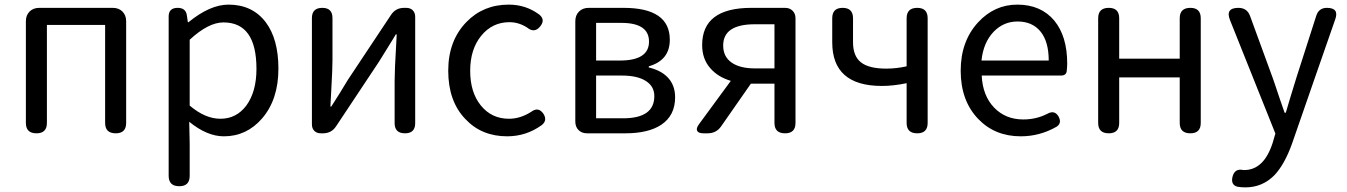

<svg xmlns="http://www.w3.org/2000/svg" viewBox="-20 -577 5830 831"><path d="M138 0Q92 0 92 -45V-485Q92 -511 108 -527Q124 -543 150 -543H309H468Q494 -543 510 -527Q526 -511 526 -485V-45Q526 0 481 0Q435 0 435 -45V-469H183V-45Q183 0 138 0Z M756 229Q710 229 710 184V-157V-506Q710 -543 749 -543Q785 -543 789 -509L793 -481H796Q889 -557 969 -557Q1072 -557 1130 -481Q1185 -408 1185 -280Q1185 -146 1114 -64Q1047 13 949 13Q876 13 799 -50L801 45V184Q801 229 756 229ZM934 -63Q1003 -63 1046 -120Q1090 -180 1090 -279Q1090 -480 947 -480Q882 -480 801 -405V-262V-120Q868 -63 934 -63Z M1369 0Q1351 0 1340.5 -10.5Q1330 -21 1330 -39V-499Q1330 -543 1375 -543Q1419 -543 1419 -499V-316Q1419 -279 1414 -191Q1411 -141 1410 -116H1414Q1450 -172 1486 -232L1672 -512Q1692 -543 1729 -543H1738Q1756 -543 1766.5 -532.5Q1777 -522 1777 -504V-271V-44Q1777 0 1733 0Q1688 0 1688 -44V-227Q1688 -274 1695 -390Q1696 -415 1697 -428H1693Q1689 -422 1681 -408Q1637 -338 1621 -311L1435 -31Q1415 0 1378 0Z M2175 13Q2064 13 1994 -62Q1920 -139 1920 -271Q1920 -401 1999 -482Q2072 -557 2182 -557Q2256 -557 2314 -514Q2341 -492 2319 -464Q2294 -431 2261 -458Q2225 -481 2185 -481Q2111 -481 2063 -422.5Q2015 -364 2015 -270.5Q2015 -177 2061.5 -120Q2108 -63 2183 -63Q2232 -63 2279 -93Q2311 -117 2333 -83Q2350 -55 2324 -35Q2257 13 2175 13Z M2521 0Q2498 0 2484 -14Q2470 -28 2470 -51V-485Q2470 -511 2486 -527Q2502 -543 2528 -543H2679Q2879 -543 2879 -405Q2879 -316 2788 -290V-285Q2839 -273 2868 -244Q2902 -210 2902 -156Q2902 -77 2842 -37Q2786 0 2687 0H2578ZM2560 -65H2618H2677Q2812 -65 2812 -161Q2812 -203 2776 -226Q2740 -250 2671 -250H2560ZM2560 -315H2663Q2789 -315 2789 -397Q2789 -478 2669 -478H2614H2560Z M3025 0Q3003 0 2997.5 -10.5Q2992 -21 3005 -39L3143 -227Q3087 -244 3055 -281Q3019 -321 3019 -382Q3019 -543 3232 -543H3327H3378Q3398 -543 3410.5 -530.5Q3423 -518 3423 -498V-45Q3423 0 3378 0Q3332 0 3332 -45V-215H3232H3230L3101 -30Q3080 0 3043 0ZM3247 -281H3332V-376V-472H3247Q3110 -472 3110 -380Q3110 -332 3146 -306.5Q3182 -281 3247 -281Z M3950 0Q3904 0 3904 -45V-217Q3847 -205 3797 -205Q3582 -205 3582 -394V-498Q3582 -543 3627 -543Q3672 -543 3672 -498V-394Q3672 -334 3706.5 -307Q3741 -280 3816 -280Q3860 -280 3904 -290V-498Q3904 -543 3950 -543Q3995 -543 3995 -498V-271V-45Q3995 0 3950 0Z M4398 13Q4286 13 4214 -62Q4138 -141 4138 -271Q4138 -398 4213 -480Q4284 -557 4383 -557Q4485 -557 4543 -488Q4599 -420 4599 -302Q4599 -290 4597 -270Q4595 -250 4572 -250H4412H4229Q4233 -163 4282.5 -111.5Q4332 -60 4409 -60Q4466 -60 4514 -85Q4545 -102 4562 -72Q4577 -43 4552 -28Q4480 13 4398 13ZM4228 -315H4373H4519Q4519 -397 4483.5 -440.5Q4448 -484 4384 -484Q4324 -484 4281 -440Q4236 -393 4228 -315Z M4779 0Q4733 0 4733 -45V-498Q4733 -543 4779 -543Q4824 -543 4824 -498V-323H5086V-498Q5086 -543 5132 -543Q5177 -543 5177 -498V-45Q5177 0 5132 0Q5086 0 5086 -45V-242H4955H4824V-45Q4824 0 4779 0Z M5370 234Q5352 234 5335 231Q5307 223 5314 190Q5323 150 5362 159Q5364 159 5365 159Q5450 159 5488 42L5500 1L5304 -489Q5282 -543 5340 -543Q5377 -543 5390 -509L5488 -241Q5490 -234 5495 -221Q5525 -131 5540 -89H5545Q5551 -110 5564 -153Q5582 -213 5591 -241L5677 -509Q5688 -543 5723 -543Q5777 -543 5759 -493L5674 -249L5572 45Q5540 134 5497 180Q5445 234 5370 234Z"/></svg>

Font: GenSenRounded TW R
Style: Regular
Weight: 400
Version: Version 1.501;PS 1;hotconv 16.6.51;makeotf.lib2.5.65220